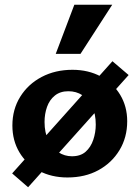

<svg xmlns="http://www.w3.org/2000/svg" viewBox="-20 -731 587 806"><path d="M263 14Q196 14 143.5 -14Q91 -42 61.5 -91.5Q32 -141 32 -204Q32 -272 65 -325Q98 -378 155 -408Q212 -438 284 -438Q351 -438 403 -410Q455 -382 484.5 -333Q514 -284 514 -222Q514 -154 481.5 -100.5Q449 -47 393 -16.5Q337 14 263 14ZM282 -75Q318 -75 339.5 -94Q361 -113 371.5 -144Q382 -175 382 -208Q382 -253 366.5 -284Q351 -315 325.5 -331.5Q300 -348 267 -348Q233 -348 210.5 -330Q188 -312 177.5 -282.5Q167 -253 167 -219Q167 -174 183 -141.5Q199 -109 225 -92Q251 -75 282 -75ZM98 55 31 -3 452 -474 520 -416ZM214 -505 292 -711H451L318 -505Z"/></svg>

Font: Ysabeau ExtraBold
Style: Regular
Weight: 800
Designer: Christian Thalmann (Catharsis Fonts)
Version: Version 2.002